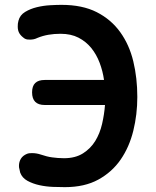

<svg xmlns="http://www.w3.org/2000/svg" viewBox="-20 -760 640 790"><path d="M545 -361Q545 -289 528.5 -222Q512 -155 476.5 -103.5Q441 -52 384.5 -21Q328 10 247 10Q227 10 198.5 9Q170 8 142.5 2Q115 -4 93 -16Q71 -28 63 -50L60 -64Q58 -70 58 -77Q58 -94 66 -107Q74 -120 91 -127Q96 -129 101.5 -129.5Q107 -130 112 -130Q121 -130 130 -128.5Q139 -127 148 -124Q160 -120 171.5 -117Q183 -114 194.5 -112.5Q206 -111 218 -110Q230 -109 243 -109Q290 -109 321.5 -129Q353 -149 372 -180Q391 -211 400 -250Q409 -289 412 -328H164Q138 -328 125 -341Q112 -354 112 -380Q112 -406 125 -418.5Q138 -431 164 -431H408Q403 -467 390 -501.5Q377 -536 355.5 -562.5Q334 -589 303 -605Q272 -621 229 -621Q203 -621 179.5 -617Q156 -613 134 -604Q126 -600 118.5 -598.5Q111 -597 104 -597Q98 -597 93 -597.5Q88 -598 82 -601Q67 -611 60 -622.5Q53 -634 53 -650Q53 -657 53.5 -662.5Q54 -668 56 -675Q62 -698 83.5 -711Q105 -724 132 -730.5Q159 -737 186.5 -738.5Q214 -740 233 -740Q319 -740 378 -710Q437 -680 474.5 -628Q512 -576 528.5 -507.5Q545 -439 545 -361Z"/></svg>

Font: Maple Mono
Style: Bold
Weight: 700
Monospace: yes
Designer: subframe7536
Version: Version 7.200